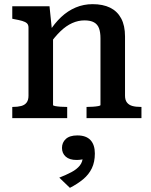

<svg xmlns="http://www.w3.org/2000/svg" viewBox="-20 -568 725 923"><path d="M39 0V-54H42Q65 -54 82 -58.5Q99 -63 108 -75Q117 -87 117 -108V-435Q117 -449 109.5 -456Q102 -463 86.5 -467.5Q71 -472 48 -476L39 -478V-538H218L230 -421L235 -417V-63Q235 -60 245.5 -58Q256 -56 271 -55Q286 -54 299 -54H303V0ZM660 0H396V-54H399Q412 -54 427 -55Q442 -56 452.5 -58Q463 -60 463 -63V-384Q463 -413 456 -432Q449 -451 432 -460.5Q415 -470 386 -470Q356 -470 327 -457Q298 -444 270.5 -417.5Q243 -391 215 -351V-413Q242 -456 274 -486Q306 -516 344 -532Q382 -548 425 -548Q475 -548 509.5 -531Q544 -514 562.5 -479.5Q581 -445 581 -393V-108Q581 -87 590.5 -75Q600 -63 616.5 -58.5Q633 -54 657 -54H660ZM316 335 265 286Q298 273 323.5 259.5Q349 246 363.5 228Q378 210 378 185L393 192Q384 197 372 199Q360 201 348 201Q314 201 296 185Q278 169 278 143Q278 117 296.5 100Q315 83 352 83Q394 83 415 105.5Q436 128 436 170Q436 211 421.5 241Q407 271 380 293.5Q353 316 316 335Z"/></svg>

Font: Roboto Serif 20pt Medium
Style: Regular
Weight: 500
Version: Version 1.008